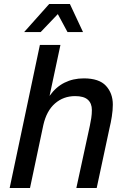

<svg xmlns="http://www.w3.org/2000/svg" viewBox="-20 -933 640 953"><path d="M28 0 178 -710H280L226 -457Q257 -501 300 -522.5Q343 -544 396 -544Q472 -544 506 -507Q540 -470 540 -414Q540 -386 535 -354.5Q530 -323 524 -299L460 0H359L426 -309Q430 -327 433 -347Q436 -367 436 -387Q436 -420 416 -438Q396 -456 353 -456Q295 -456 253 -419.5Q211 -383 195 -312L129 0ZM100 -774 224 -913H327L392 -774H315L267 -863L182 -774Z"/></svg>

Font: Geist Mono Medium
Style: Italic
Weight: 500
Italic angle: -12°
Monospace: yes
Designer: Basement.studio, Andrés Briganti, Mateo Zaragoza
Foundry: Basement.studio, Vercel, Andrés Briganti, Guido Ferreyra, Mateo Zaragoza
Version: Version 1.500; ttfautohint (v1.8.4.7-5d5b)